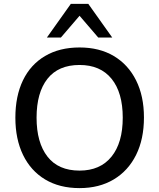

<svg xmlns="http://www.w3.org/2000/svg" viewBox="-20 -958 819 987"><path d="M59 -353Q59 -464 98 -545Q137 -626 211.5 -670Q286 -714 389 -714Q491 -714 565 -670Q639 -626 679.5 -545Q720 -464 720 -354Q720 -243 679.5 -161.5Q639 -80 564.5 -35.5Q490 9 389 9Q286 9 212 -35.5Q138 -80 98.5 -161.5Q59 -243 59 -353ZM168 -353Q168 -225 224 -153Q280 -81 389 -81Q495 -81 553 -152.5Q611 -224 611 -353Q611 -482 553.5 -553Q496 -624 389 -624Q280 -624 224 -553Q168 -482 168 -353ZM221 -765 344 -938H434L557 -765H485L389 -877L293 -765Z"/></svg>

Font: Mulish ExtraLight SemiBold
Style: Regular
Weight: 600
Version: Version 3.603